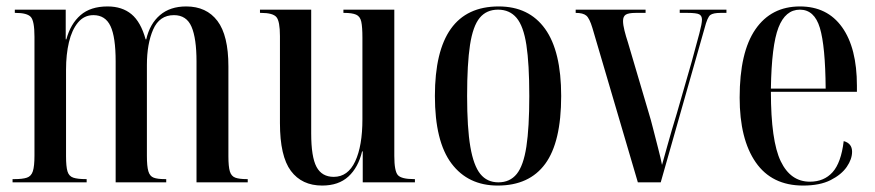

<svg xmlns="http://www.w3.org/2000/svg" viewBox="-20 -566 2716 596"><path d="M19 0V-10H25Q50 -10 63.5 -14.5Q77 -19 82 -34.5Q87 -50 87 -83V-452Q87 -501 75.5 -513.5Q64 -526 28 -526H26V-536H184V-444H186Q199 -492 230 -519Q261 -546 314 -546Q359 -546 388 -522Q417 -498 432 -444H434Q445 -492 476.5 -519Q508 -546 558 -546Q621 -546 655 -501Q689 -456 689 -360V-81Q689 -49 693.5 -34Q698 -19 710.5 -14.5Q723 -10 746 -10H749V0H590V-375Q590 -447 574.5 -483Q559 -519 520 -519Q475 -519 455.5 -474.5Q436 -430 436 -364V-82Q436 -50 440.5 -34.5Q445 -19 457 -14.5Q469 -10 492 -10H496V0H339V-375Q339 -451 323 -485Q307 -519 270 -519Q241 -519 222 -496Q203 -473 194 -435Q185 -397 185 -350V-81Q185 -49 189.5 -34Q194 -19 207.5 -14.5Q221 -10 247 -10H249V0Z M980 10Q917 10 883 -35.5Q849 -81 849 -184V-454Q849 -500 838 -513Q827 -526 790 -526H787V-536H946V-152Q946 -79 962.5 -48Q979 -17 1016 -17Q1060 -17 1082.5 -65Q1105 -113 1105 -196V-449Q1105 -482 1101.5 -498.5Q1098 -515 1085.5 -520.5Q1073 -526 1048 -526H1046V-536H1204V-82Q1204 -35 1215 -22.5Q1226 -10 1265 -10H1268V0H1106V-96H1104Q1092 -46 1061.5 -18Q1031 10 980 10Z M1525 10Q1433 10 1381.5 -58.5Q1330 -127 1330 -268Q1330 -546 1528 -546Q1622 -546 1672 -476.5Q1722 -407 1722 -268Q1722 -125 1672.5 -57.5Q1623 10 1525 10ZM1527 0Q1563 0 1584 -26Q1605 -52 1614 -111Q1623 -170 1623 -268Q1623 -368 1614 -426.5Q1605 -485 1583.5 -510.5Q1562 -536 1526 -536Q1490 -536 1469 -510.5Q1448 -485 1439 -426.5Q1430 -368 1430 -268Q1430 -169 1440 -110.5Q1450 -52 1471 -26Q1492 0 1527 0Z M1819 -479Q1810 -509 1800 -517.5Q1790 -526 1767 -526V-536H1984V-526H1954Q1931 -526 1922.5 -520.5Q1914 -515 1914 -501Q1914 -489 1918.5 -471Q1923 -453 1929 -435L1994 -215Q2000 -196 2007.5 -166Q2015 -136 2023 -105.5Q2031 -75 2035 -54Q2045 -90 2052 -115Q2059 -140 2065.5 -162.5Q2072 -185 2081 -214L2127 -374Q2143 -432 2151 -462.5Q2159 -493 2159 -505Q2159 -517 2150.5 -521.5Q2142 -526 2113 -526H2090V-536H2235V-526H2217Q2194 -526 2185 -519.5Q2176 -513 2167 -478L2031 0H1960Z M2473 10Q2376 10 2326 -62Q2276 -134 2276 -263Q2276 -404 2325 -475Q2374 -546 2463 -546Q2548 -546 2594 -481.5Q2640 -417 2640 -300V-281H2373Q2373 -129 2403.5 -65.5Q2434 -2 2494 -2Q2538 -2 2564.5 -31.5Q2591 -61 2599 -128Q2625 -121 2625 -95Q2625 -72 2608.5 -48Q2592 -24 2558.5 -7Q2525 10 2473 10ZM2543 -291Q2542 -423 2525 -479.5Q2508 -536 2463 -536Q2418 -536 2396.5 -480.5Q2375 -425 2373 -291Z"/></svg>

Font: Noto Serif Display ExtraCondensed Medium
Style: Regular
Weight: 500
Width: 2
Designer: Monotype Design Team
Foundry: Monotype Imaging Inc.
Version: Version 2.009